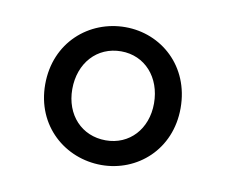

<svg xmlns="http://www.w3.org/2000/svg" viewBox="-45 -818 460 391"><g transform="rotate(10 185.0 -622.5)"><path d="M186 -480C260 -480 325 -536 325 -622C325 -709 260 -765 186 -765C111 -765 45 -709 45 -622C45 -536 111 -480 186 -480ZM186 -531C136 -531 101 -569 101 -622C101 -676 136 -715 186 -715C235 -715 270 -676 270 -622C270 -569 235 -531 186 -531Z"/></g></svg>

Font: Noto Sans Mono CJK SC
Style: Regular
Weight: 400
Designer: Ryoko NISHIZUKA 西塚涼子 (kana, bopomofo & ideographs); Paul D. Hunt (Latin, Greek & Cyrillic); Sandoll Communications 산돌커뮤니
Foundry: Adobe
Version: Version 2.004;hotconv 1.0.118;makeotfexe 2.5.65603